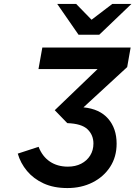

<svg xmlns="http://www.w3.org/2000/svg" viewBox="-20 -941 686 973"><path d="M321.5 12Q252 12 201 -11.5Q150 -35 117 -74.5Q84 -114 70 -162.5L175.5 -197Q194.5 -148 232.8 -122.2Q271 -96.5 324 -96.5Q362.5 -96.5 391.5 -111.5Q420.5 -126.5 437 -153Q453.5 -179.5 453.5 -213.5Q453.5 -257 423.5 -285.8Q393.5 -314.5 321 -317L257.5 -382.5L474.5 -591H175L194.5 -700H642L624.5 -601L403 -397Q485 -389 528 -339.5Q571 -290 571 -213Q571 -146 538.2 -95.5Q505.5 -45 449 -16.5Q392.5 12 321.5 12ZM378 -765 270 -921H366L444 -841L549 -921H646L483 -765Z"/></svg>

Font: Overpass SemiBold
Style: Italic
Weight: 600
Italic angle: -10°
Designer: Delve Withrington, Dave Bailey, Thomas Jockin
Foundry: Delve Fonts LLC
Version: Version 4.000